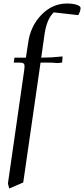

<svg xmlns="http://www.w3.org/2000/svg" viewBox="-20 -766 477 1089"><path d="M24.9 274.9 116.2 -359.9Q119.1 -379.4 119.1 -391.1Q119.1 -402.8 112.3 -407Q105.5 -411.1 87.9 -411.1H58.1L62 -439H127L139.2 -520Q151.9 -616.7 214.4 -681.4Q276.9 -746.1 359.9 -746.1Q392.6 -746.1 414.8 -738.8Q437 -731.4 437 -720.2Q437 -703.6 423.8 -680.2L285.2 -695.8Q244.6 -658.7 231.9 -566.9L213.9 -439Q270 -439 335 -445.8L333 -418L332 -411.1L307.1 -408.2Q280.3 -411.1 237.8 -411.1H210L111.8 269L32.2 303.2Z"/></svg>

Font: Dihjauti S
Style: Bold Italic
Weight: 700
Italic angle: -9°
Designer: T. Christopher White
Version: Version 3.0.0